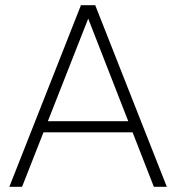

<svg xmlns="http://www.w3.org/2000/svg" viewBox="-20 -720 679 740"><path d="M16 0 292 -700H347L623 0H573L315 -661H325L65 0ZM123 -210 140 -253H499L517 -210Z"/></svg>

Font: SUSE ExtraLight
Style: Regular
Weight: 250
Designer: Rene Bieder
Foundry: SUSE
Version: Version 1.000